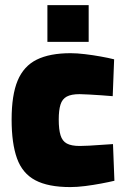

<svg xmlns="http://www.w3.org/2000/svg" viewBox="-20 -725 497 757"><path d="M257.1 12.6Q169.8 12.6 119.1 -14.4Q68.4 -41.3 47.1 -100.3Q25.8 -159.3 25.8 -253.9Q25.8 -350.1 49.5 -407.1Q73.3 -464.2 124.7 -489.8Q176.1 -515.3 258.4 -515.3Q283.3 -515.3 314.8 -511.5Q346.3 -507.8 377.1 -502.2Q408 -496.7 430 -491.1L424.4 -345.8Q404.6 -347.8 379.6 -349.3Q354.5 -350.8 331.3 -352.3Q308.1 -353.8 294.1 -353.8Q261 -353.8 243.2 -344.2Q225.3 -334.6 218.5 -312.6Q211.6 -290.6 211.6 -253.9Q211.6 -214.5 218.7 -191.6Q225.7 -168.7 243.6 -159.1Q261.5 -149.5 294.5 -149.5Q308.5 -149.5 331.5 -150.7Q354.5 -151.9 380.1 -153.9Q405.7 -155.9 425.5 -156.9L431.1 -12.3Q409.8 -7.2 379 -1.4Q348.2 4.4 316.2 8.5Q284.1 12.6 257.1 12.6ZM166.9 -559.9V-704.8H329.6V-559.9Z"/></svg>

Font: TitilliumWeb ExtraLight
Style: Regular
Weight: 400
Designer: Mohamed Gaber, Accademia di Belle Arti di Urbino and others
Foundry: Kief Type Foundry, Accademia di Belle Arti di Urbino and others
Version: Version 3.000; ttfautohint (v1.8.2)